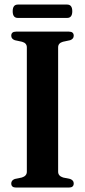

<svg xmlns="http://www.w3.org/2000/svg" viewBox="-20 -842 382 862"><path d="M241 -71Q241 -52 263.5 -45L295 -38.5Q311 -32.5 311 -18.5Q311 0 289.5 0H52Q30.5 0 30.5 -18.5Q30.5 -32.5 46.5 -38.5L78 -45Q100.5 -52 100.5 -71V-629.5Q100.5 -648.5 79 -654.5L46.5 -661.5Q30.5 -667.5 30.5 -681.5Q30.5 -700 52 -700H289.5Q311 -700 311 -681.5Q311 -667.5 295 -661.5L262.5 -654.5Q241 -648.5 241 -629.5ZM37 -791.5Q37 -821.5 60 -821.5H281.5Q304.5 -821.5 304.5 -791.5Q304.5 -761.5 281.5 -761.5H60Q37 -761.5 37 -791.5Z"/></svg>

Font: Fraunces 144pt S050 SemiBold
Style: Regular
Weight: 600
Version: Version 1.000; ttfautohint (v1.8.3)